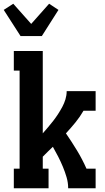

<svg xmlns="http://www.w3.org/2000/svg" viewBox="-43 -1008 563 1028"><path d="M67 -815 -23 -955 28 -988 124 -880 220 -988 270 -955 181 -815ZM31 0V-105H62V-630H31V-735H186V-294Q200 -310 214.5 -327Q229 -344 242.5 -361.5Q256 -379 268 -397.5Q280 -416 290.5 -435.5Q301 -455 307.5 -476.5Q314 -498 314 -520H469V-415H404Q385 -382 360.5 -352Q336 -322 310 -294Q341 -249 369.5 -202Q398 -155 420 -105H469V0H322Q322 -30 313.5 -59Q305 -88 293.5 -115.5Q282 -143 268.5 -169.5Q255 -196 240 -222Q226 -209 212.5 -195.5Q199 -182 186 -169V-105H217V0Z"/></svg>

Font: Iosevka Curly Slab Extrabold
Style: Regular
Weight: 800
Monospace: yes
Designer: Belleve Invis
Foundry: Belleve Invis
Version: Version 22.1.2; ttfautohint (v1.8.4)